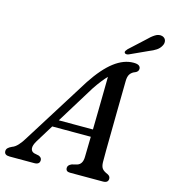

<svg xmlns="http://www.w3.org/2000/svg" viewBox="-154 -1007 986 1111"><g transform="rotate(15 339.0 -452.0)"><path d="M135.5 -126.5Q117.5 -97 119.8 -78.8Q122 -60.5 140 -55L168.5 -49Q187 -41.5 187 -26Q187 0 155 0H7Q-25 0 -25 -24Q-25 -34.5 -18 -42.2Q-11 -50 6.5 -58Q23.5 -63.5 41 -82.5Q58.5 -101.5 75.5 -130.5L327 -531.5Q387 -622.5 444.5 -666.2Q502 -710 560 -710Q583 -710 592.5 -703Q602 -696 602 -684.5Q602 -667.5 583 -659.5Q564 -653 553.5 -638Q543 -623 543 -594.5Q542.5 -563.5 541.8 -513Q541 -462.5 540.2 -403.2Q539.5 -344 538.8 -286Q538 -228 537.5 -181Q537 -134 537.5 -108.5Q538 -83 547.5 -70.5Q557 -58 581.5 -48Q597.5 -40 597.5 -25Q597.5 0 566 0H368.5Q343.5 0 343.5 -22.5Q343.5 -39.5 366.5 -49L396.5 -56.5Q428 -66 429 -110Q430 -153.5 431.5 -232H200.5ZM368.5 -504 228 -276H432.5Q433.5 -330 434.5 -387.5Q435.5 -445 436.2 -498.5Q437 -552 437.5 -592.5Q424 -579 406.8 -557.2Q389.5 -535.5 368.5 -504ZM592.5 -856Q617 -881 638 -894.2Q659 -907.5 680 -902Q697.5 -896.5 701.8 -881Q706 -865.5 697 -849.5Q687.5 -831.5 670.2 -820Q653 -808.5 626.5 -798L519.5 -749Q512.5 -746 505.5 -746.8Q498.5 -747.5 495.5 -752Q492.5 -757.5 496.2 -763.8Q500 -770 506 -776.5Z"/></g></svg>

Font: Fraunces 9pt S050
Style: Italic
Weight: 400
Italic angle: -16°
Version: Version 1.000; ttfautohint (v1.8.3)